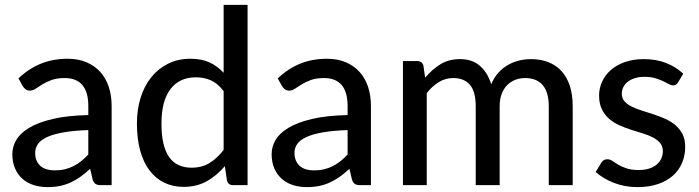

<svg xmlns="http://www.w3.org/2000/svg" viewBox="-20 -758 2862 786"><path d="M341.5 -225.5Q282 -223.5 240.5 -216.2Q199 -209 173 -197Q147 -185 135.5 -168.8Q124 -152.5 124 -132.5Q124 -113.5 130.2 -99.8Q136.5 -86 147.2 -77.2Q158 -68.5 172.5 -64.5Q187 -60.5 204 -60.5Q226.5 -60.5 245.2 -65Q264 -69.5 280.5 -77.8Q297 -86 312 -98Q327 -110 341.5 -125.5ZM55.5 -437Q98 -477.5 147.8 -497.5Q197.5 -517.5 257 -517.5Q300.5 -517.5 334 -503.2Q367.5 -489 390.5 -463.5Q413.5 -438 425.2 -402.5Q437 -367 437 -324V0H393.5Q379 0 371.5 -4.8Q364 -9.5 359.5 -22.5L349 -67Q329.5 -49 310.5 -35.2Q291.5 -21.5 270.8 -11.8Q250 -2 226.5 3Q203 8 174.5 8Q144.5 8 118.2 -0.2Q92 -8.5 72.5 -25.5Q53 -42.5 41.8 -68Q30.5 -93.5 30.5 -127.5Q30.5 -157.5 46.8 -185.2Q63 -213 99.8 -235Q136.5 -257 195.8 -271Q255 -285 341.5 -287V-324Q341.5 -381.5 317 -410Q292.5 -438.5 245 -438.5Q213 -438.5 191.2 -430.5Q169.5 -422.5 153.8 -412.8Q138 -403 126.2 -395Q114.5 -387 102 -387Q92 -387 84.8 -392.5Q77.5 -398 73 -405.5Z M895.5 -385Q871.5 -416.5 843.8 -429Q816 -441.5 781.5 -441.5Q714.5 -441.5 677.8 -393.2Q641 -345 641 -252.5Q641 -204 649.2 -169.8Q657.5 -135.5 673.2 -113.8Q689 -92 712 -81.8Q735 -71.5 764 -71.5Q806.5 -71.5 837.5 -90.5Q868.5 -109.5 895.5 -144ZM993.5 -738V0H934.5Q914 0 909 -19.5L900.5 -78Q868 -39.5 826.8 -16.2Q785.5 7 731.5 7Q688 7 652.8 -10Q617.5 -27 592.5 -59.8Q567.5 -92.5 554 -141Q540.5 -189.5 540.5 -252.5Q540.5 -309 555.5 -357.5Q570.5 -406 599 -441.5Q627.5 -477 668 -497.2Q708.5 -517.5 759.5 -517.5Q805.5 -517.5 837.8 -502.5Q870 -487.5 895.5 -460V-738Z M1403 -225.5Q1343.5 -223.5 1302 -216.2Q1260.5 -209 1234.5 -197Q1208.5 -185 1197 -168.8Q1185.5 -152.5 1185.5 -132.5Q1185.5 -113.5 1191.8 -99.8Q1198 -86 1208.8 -77.2Q1219.5 -68.5 1234 -64.5Q1248.5 -60.5 1265.5 -60.5Q1288 -60.5 1306.8 -65Q1325.5 -69.5 1342 -77.8Q1358.5 -86 1373.5 -98Q1388.5 -110 1403 -125.5ZM1117 -437Q1159.5 -477.5 1209.2 -497.5Q1259 -517.5 1318.5 -517.5Q1362 -517.5 1395.5 -503.2Q1429 -489 1452 -463.5Q1475 -438 1486.8 -402.5Q1498.5 -367 1498.5 -324V0H1455Q1440.5 0 1433 -4.8Q1425.5 -9.5 1421 -22.5L1410.5 -67Q1391 -49 1372 -35.2Q1353 -21.5 1332.2 -11.8Q1311.5 -2 1288 3Q1264.5 8 1236 8Q1206 8 1179.8 -0.2Q1153.5 -8.5 1134 -25.5Q1114.5 -42.5 1103.2 -68Q1092 -93.5 1092 -127.5Q1092 -157.5 1108.2 -185.2Q1124.5 -213 1161.2 -235Q1198 -257 1257.2 -271Q1316.5 -285 1403 -287V-324Q1403 -381.5 1378.5 -410Q1354 -438.5 1306.5 -438.5Q1274.5 -438.5 1252.8 -430.5Q1231 -422.5 1215.2 -412.8Q1199.5 -403 1187.8 -395Q1176 -387 1163.5 -387Q1153.5 -387 1146.2 -392.5Q1139 -398 1134.5 -405.5Z M1629.5 0V-508H1688Q1708.5 -508 1713.5 -488.5L1720.5 -440Q1748.5 -473.5 1782.8 -494.8Q1817 -516 1863 -516Q1913.5 -516 1945 -488.2Q1976.5 -460.5 1991 -413Q2002 -440 2019.5 -459.5Q2037 -479 2058.5 -491.5Q2080 -504 2104.2 -510Q2128.5 -516 2153.5 -516Q2194 -516 2225.8 -503.2Q2257.5 -490.5 2279.5 -466Q2301.5 -441.5 2313 -405.5Q2324.5 -369.5 2324.5 -323.5V0H2226.5V-323.5Q2226.5 -380.5 2201.8 -409.5Q2177 -438.5 2129.5 -438.5Q2108.5 -438.5 2089.5 -431.2Q2070.5 -424 2056.2 -409.5Q2042 -395 2033.8 -373.5Q2025.5 -352 2025.5 -323.5V0H1927.5V-323.5Q1927.5 -382.5 1904 -410.5Q1880.5 -438.5 1835 -438.5Q1803.5 -438.5 1776.5 -422Q1749.5 -405.5 1727 -377V0Z M2755.5 -420.5Q2751.5 -414 2747 -411.2Q2742.5 -408.5 2735.5 -408.5Q2727.5 -408.5 2717.8 -414Q2708 -419.5 2694.2 -426Q2680.5 -432.5 2662 -438Q2643.5 -443.5 2618 -443.5Q2597 -443.5 2579.8 -438.2Q2562.5 -433 2550.5 -423.8Q2538.5 -414.5 2532 -401.8Q2525.5 -389 2525.5 -374.5Q2525.5 -355.5 2536.8 -343Q2548 -330.5 2566.2 -321.5Q2584.5 -312.5 2607.8 -305.2Q2631 -298 2655.2 -290Q2679.5 -282 2702.8 -271.8Q2726 -261.5 2744.2 -246.2Q2762.5 -231 2773.8 -209.5Q2785 -188 2785 -157Q2785 -121.5 2772.2 -91.2Q2759.5 -61 2734.8 -39Q2710 -17 2673.5 -4.5Q2637 8 2590 8Q2537.5 8 2493 -9.5Q2448.5 -27 2418.5 -54L2441.5 -91.5Q2445.5 -98.5 2451.5 -102.2Q2457.5 -106 2467.5 -106Q2477 -106 2487 -99Q2497 -92 2511 -83.8Q2525 -75.5 2545 -68.8Q2565 -62 2595 -62Q2620 -62 2638.5 -68.2Q2657 -74.5 2669.2 -85.2Q2681.5 -96 2687.5 -110Q2693.5 -124 2693.5 -139.5Q2693.5 -159.5 2682.2 -172.8Q2671 -186 2652.8 -195.5Q2634.5 -205 2611 -212Q2587.5 -219 2563 -227Q2538.5 -235 2515 -245.5Q2491.5 -256 2473.2 -272Q2455 -288 2443.8 -311Q2432.5 -334 2432.5 -367Q2432.5 -396.5 2444.8 -423.5Q2457 -450.5 2480.2 -471Q2503.5 -491.5 2537.8 -503.8Q2572 -516 2616 -516Q2666.5 -516 2707.2 -500Q2748 -484 2777 -456Z"/></svg>

Font: LatoLatin Medium
Style: Regular
Weight: 500
Designer: Lukasz Dziedzic with Adam Twardoch and Botio Nikoltchev
Foundry: tyPoland Lukasz Dziedzic
Version: Version 2.015; 2015-08-06; http://www.latofonts.com/